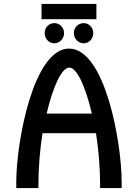

<svg xmlns="http://www.w3.org/2000/svg" viewBox="-20 -960 704 980"><path d="M192 -940V-862H472V-940ZM449 -380H218C250 -516 294 -615 334 -615C373 -615 417 -516 449 -380ZM470 -280C483 -198 491 -102 491 -17V0H601V-30C601 -234 516 -711 333 -712H332C151 -712 63 -237 63 -30V0H176V-17C176 -102 184 -198 197 -280ZM456 -791C456 -819 435 -842 407 -842C379 -842 357 -819 357 -791C357 -763 379 -739 407 -739C435 -739 456 -763 456 -791ZM307 -791C307 -819 285 -842 257 -842C229 -842 208 -819 208 -791C208 -763 229 -739 257 -739C285 -739 307 -763 307 -791Z"/></svg>

Font: Mint Spirit
Style: Bold
Weight: 700
Designer: HARENDAL Hirwen
Foundry: Arkandis Digital Foundry.
Version: Version 1.004;FFEdit